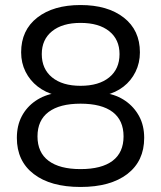

<svg xmlns="http://www.w3.org/2000/svg" viewBox="-20 -734 640 763"><path d="M300 9Q181 9 114 -42.5Q47 -94 47 -186Q47 -235 66.5 -272Q86 -309 121 -333Q156 -357 201 -364V-356Q161 -366 130 -390Q99 -414 81.5 -449Q64 -484 64 -526Q64 -614 128 -664Q192 -714 300 -714Q408 -714 472 -664Q536 -614 536 -526Q536 -484 518.5 -448.5Q501 -413 470.5 -389.5Q440 -366 399 -356V-364Q444 -357 478.5 -333Q513 -309 533 -272Q553 -235 553 -186Q553 -94 486 -42.5Q419 9 300 9ZM300 -62Q384 -62 427.5 -95Q471 -128 471 -192Q471 -256 427.5 -289Q384 -322 300 -322Q217 -322 173 -289Q129 -256 129 -192Q129 -128 173 -95Q217 -62 300 -62ZM300 -393Q373 -393 414 -426.5Q455 -460 455 -519Q455 -577 414 -610Q373 -643 300 -643Q228 -643 187 -610Q146 -577 146 -519Q146 -460 187 -426.5Q228 -393 300 -393Z"/></svg>

Font: Nunito Sans 10pt
Style: Regular
Weight: 400
Designer: Vernon Adams
Foundry: Vernon Adams
Version: Version 3.101;gftools[0.9.27]